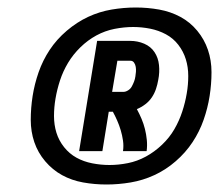

<svg xmlns="http://www.w3.org/2000/svg" viewBox="-20 -917 584 512"><path d="M191 -514 239 -808H327Q347 -808 364.5 -800.5Q382 -793 392 -778Q402 -763 404 -743.5Q406 -724 402 -704Q400 -692 396 -680Q392 -668 385 -657.5Q378 -647 367.5 -639Q357 -631 345 -626Q352 -613 357.5 -600Q363 -587 366.5 -573Q370 -559 371.5 -544Q373 -529 371 -514H308Q310 -528 308 -542Q306 -556 302 -569.5Q298 -583 292.5 -595.5Q287 -608 281 -619H270L253 -514ZM279 -672H309Q315 -672 321.5 -676Q328 -680 331.5 -686.5Q335 -693 337.5 -699.5Q340 -706 341 -713Q342 -719 342.5 -725.5Q343 -732 342 -738.5Q341 -745 337.5 -750Q334 -755 328 -755H293ZM264 -425Q232 -425 201.5 -430.5Q171 -436 145.5 -450Q120 -464 100.5 -487Q81 -510 71.5 -538Q62 -566 62 -597.5Q62 -629 67 -661Q72 -693 83 -724.5Q94 -756 112.5 -784Q131 -812 158 -835Q185 -858 215 -872Q245 -886 277.5 -891.5Q310 -897 342 -897Q374 -897 404.5 -891.5Q435 -886 461 -872Q487 -858 506 -835Q525 -812 534.5 -784Q544 -756 544 -724.5Q544 -693 539 -661Q534 -629 523 -597.5Q512 -566 493.5 -538Q475 -510 448.5 -487Q422 -464 391.5 -450Q361 -436 328.5 -430.5Q296 -425 264 -425ZM272 -477Q296 -477 321 -482Q346 -487 369 -499.5Q392 -512 412 -531Q432 -550 445 -572.5Q458 -595 466 -619.5Q474 -644 478 -668Q482 -691 482 -714.5Q482 -738 475.5 -759Q469 -780 455.5 -797.5Q442 -815 422.5 -825.5Q403 -836 380.5 -840.5Q358 -845 335 -845Q311 -845 285.5 -840Q260 -835 237 -822.5Q214 -810 194.5 -791Q175 -772 161.5 -749.5Q148 -727 140 -702.5Q132 -678 128 -654Q124 -631 124 -607.5Q124 -584 130.5 -563Q137 -542 151 -524.5Q165 -507 184 -496.5Q203 -486 226 -481.5Q249 -477 272 -477Z"/></svg>

Font: Iosevka Term Curly Extrabold
Style: Italic
Weight: 800
Italic angle: -9°
Designer: Belleve Invis
Foundry: Belleve Invis
Version: Version 32.3.0